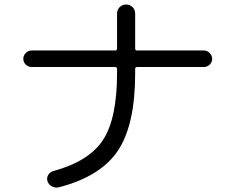

<svg xmlns="http://www.w3.org/2000/svg" viewBox="-20 -803 1040 848"><path d="M120 -507Q105 -507 94 -517.5Q83 -528 83 -543Q83 -558 94 -569Q105 -580 120 -580H488Q497 -580 497 -589V-743Q497 -760 508.5 -771.5Q520 -783 537 -783Q554 -783 565.5 -771.5Q577 -760 577 -743V-589Q577 -580 585 -580H880Q895 -580 906 -569Q917 -558 917 -543Q917 -528 906 -517.5Q895 -507 880 -507H585Q577 -507 577 -498V-480Q577 -252 501 -138Q425 -24 241 24Q225 28 210 20.5Q195 13 190 -2Q185 -16 192.5 -29.5Q200 -43 214 -47Q373 -90 435 -185Q497 -280 497 -480V-498Q497 -507 488 -507Z"/></svg>

Font: Rounded Mplus 1c
Style: Regular
Weight: 400
Version: Version 1.059.20150529